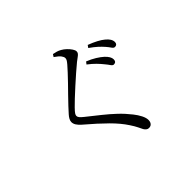

<svg xmlns="http://www.w3.org/2000/svg" viewBox="-185 -1049 1370 1370"><g transform="rotate(-45 500.0 -364.0)"><path d="M703.1 -480.9Q687.6 -500.5 665.4 -523.5Q643.2 -546.4 610.8 -570.9L624.5 -588.4Q663 -572.9 691.9 -554.9Q720.8 -536.9 739.7 -519.8Q774.6 -487.3 774.6 -459.9Q774.6 -446.6 768.2 -439.6Q761.9 -432.5 749.4 -432.5Q738.7 -432.5 728.8 -447.3Q718.9 -462.1 703.1 -480.9ZM796 -563.6Q779 -583 758 -602.2Q736.9 -621.4 703 -645.2L715.9 -663.5Q794.1 -633.8 830.1 -603.2Q868.2 -572.7 868.2 -540.8Q868.2 -528.9 861.6 -522.1Q854.9 -515.4 843.8 -515.4Q831.8 -515.4 822.1 -530Q812.4 -544.6 796 -563.6ZM482.5 -774.3 494.4 -792.9Q511.8 -789.5 526.5 -785.2Q541.2 -780.9 555.7 -772.5Q573.3 -762.8 589.6 -747.2Q606 -731.6 616.8 -715.3Q627.7 -699.1 627.7 -686.8Q627.7 -676.7 622.1 -669.3Q616.6 -661.8 605.4 -653.8Q594.2 -645.8 576.5 -632.1Q551.6 -611.8 516.9 -581.5Q482.3 -551.3 446.2 -518.6Q410.2 -485.9 380.4 -458Q350.6 -430.1 335.4 -414.1Q314 -392.2 307.1 -381.4Q300.2 -370.7 300.2 -362.3Q300.2 -352.1 308.8 -342Q317.5 -331.9 334 -318.7Q385.6 -277.7 431.9 -240.8Q478.1 -204 519 -165.5Q559.8 -127 595.1 -81.9Q616.2 -55.4 630.3 -27.6Q644.3 0.2 644.3 21.9Q644.3 34.9 640 44.5Q635.6 54.2 627.3 59.7Q618.9 65.2 606.5 65.2Q594.3 65.2 585.4 57.8Q576.5 50.4 571 40.7Q563.4 26.1 553.7 5.8Q544 -14.5 523.2 -45.9Q488.5 -99.4 431 -156.9Q373.4 -214.4 282.7 -291.6Q263.9 -308.2 253.8 -324.2Q243.8 -340.2 243.8 -356.4Q243.8 -369.4 251.2 -382.9Q258.5 -396.5 270 -409Q285.4 -426.6 310 -452.9Q334.6 -479.1 364.3 -509.5Q394 -539.9 423.1 -569.7Q452.2 -599.6 476 -625.5Q499.9 -651.4 513.9 -667.7Q527.2 -683.3 532.1 -692.2Q537 -701.1 537 -709.8Q537 -722.2 525.4 -737.6Q513.7 -753 482.5 -774.3Z"/></g></svg>

Font: Source Han Serif JP VF
Style: Regular
Weight: 250
Designer: Ryoko NISHIZUKA 西塚涼子 (kana & ideographs); Frank Grießhammer (Latin, Greek & Cyrillic); Wenlong ZHANG 张文龙 (bopomofo); San
Foundry: Adobe
Version: Version 2.001;hotconv 1.1.0;makeotfexe 2.6.0